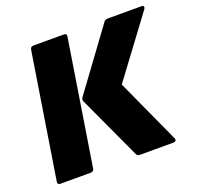

<svg xmlns="http://www.w3.org/2000/svg" viewBox="-117 -779 926 904"><g transform="rotate(-20 346.5 -327.5)"><path d="M435 0Q423 0 418 -10L272 -326Q266 -337 275 -349L493 -646Q496 -651 502 -653Q508 -655 512 -655H681Q690 -655 692 -650Q694 -645 689 -637L468 -340L615 -18Q619 -10 615 -5Q611 0 603 0ZM36 0Q22 0 24 -15L123 -640Q125 -655 140 -655H293Q308 -655 305 -640L206 -15Q204 0 189 0Z"/></g></svg>

Font: Sofia Sans ExtraBlack
Style: Italic
Weight: 1000
Italic angle: -9°
Designer: Botio Nikoltchev, Ani Petrova
Foundry: lettersoup
Version: Version 4.100; ttfautohint (v1.8.4.7-5d5b)